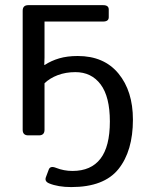

<svg xmlns="http://www.w3.org/2000/svg" viewBox="-20 -533 587 756"><path d="M91.3 0Q69.3 0 69.3 -22V-490.7Q69.3 -512.7 91.3 -512.7H386.2Q408.2 -512.7 408.2 -495.6V-465.3Q408.2 -448.2 386.2 -448.2H155.3V-306.6Q155.3 -292 154.3 -277.3H156.2Q181.6 -293.9 213.1 -303.2Q244.6 -312.5 286.1 -312.5Q389.6 -312.5 446.5 -243.4Q503.4 -174.3 503.4 -62Q503.4 61.5 446.5 132.6Q389.6 203.6 260.7 203.6Q208.5 203.6 173.3 189Q154.8 181.2 160.6 165L171.9 134.8Q177.7 118.7 200.7 127.9Q231.4 140.1 265.6 140.1Q338.4 140.1 375.5 92Q412.6 43.9 412.6 -54.7Q412.6 -152.3 376.2 -200.7Q339.8 -249 276.9 -249Q238.8 -249 207.3 -237.1Q175.8 -225.1 155.3 -205.1V-22Q155.3 0 133.3 0Z"/></svg>

Font: Istok
Style: Regular
Weight: 500
Designer: Andrey V. Panov
Foundry: Andrey V. Panov
Version: Version 1.0.3